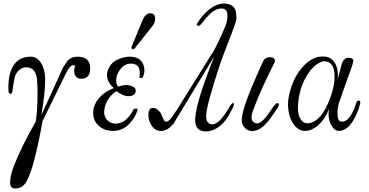

<svg xmlns="http://www.w3.org/2000/svg" viewBox="-20 -729 2084 1084"><path d="M489 -343Q489 -290 448 -285Q405 -279 399 -322Q398 -345 405 -355Q405 -357 398 -360Q387 -364 374.5 -350.5Q362 -337 348 -306Q342 -295 220 -45Q209 18 199 65Q173 188 151 247Q131 298 119 311Q98 336 64 335Q37 335 37 298Q37 264 58 209Q102 96 182 -43Q183 -46 188 -93Q192 -142 192 -199Q192 -244 189 -279Q182 -349 128 -349Q93 -349 70 -311Q61 -297 50 -214Q48 -199 40 -199Q30 -199 28 -213Q24 -277 40 -325Q68 -409 154 -409Q192 -409 215 -368Q231 -338 234 -302Q240 -239 214 -80L335 -346L360 -384Q382 -409 418 -409Q489 -409 489 -343Z M795 -339Q798 -315 784 -289H767Q767 -290 769 -313Q772 -368 721 -370Q675 -370 649 -322Q636 -300 636 -275Q636 -256 646 -240Q679 -250 698 -249Q724 -245 736 -236.5Q748 -228 746 -214Q743 -185 700 -186Q673 -188 638 -214Q606 -196 587 -162Q568 -128 568 -94Q569 -67 588 -48.5Q607 -30 635 -31Q696 -34 736 -115H758Q746 -66 708 -28Q672 8 624 10Q572 11 540 -16.5Q508 -44 506 -86Q504 -130 534.5 -169.5Q565 -209 623 -232Q584 -264 584 -305Q584 -322 591 -337Q606 -377 649 -395Q682 -409 715 -409Q787 -408 795 -339ZM856 -624Q856 -600 840 -581L743 -459Q735 -449 728 -451Q717 -456 728 -477L785 -616Q802 -654 828 -654Q856 -654 856 -624Z M1315 -625Q1315 -610 1280 -520Q1231 -395 1214 -341Q1144 -128 1144 -74Q1144 -50 1153.5 -38Q1163 -26 1182 -27Q1219 -30 1272 -119Q1288 -147 1295 -147Q1298 -147 1299 -146Q1305 -145 1294 -119Q1271 -74 1254 -51Q1205 10 1146 13Q1090 14 1083 -35Q1071 -114 1190 -411L959 -30Q927 8 895 10Q860 13 839 -16Q818 -44 818 -79Q818 -120 844 -120Q865 -120 886 -93Q892 -82 902 -59Q907 -42 919 -42Q930 -42 947 -63L980 -111Q986 -120 1186 -441Q1208 -477 1255 -587Q1264 -614 1264 -640Q1264 -681 1232 -681Q1199 -681 1168 -653Q1143 -629 1120 -598Q1108 -583 1099 -583Q1091 -583 1091 -592Q1091 -594 1109 -620Q1128 -647 1153 -669Q1202 -710 1246 -709Q1297 -707 1310 -670Q1313 -661 1315 -625Z M1547 -147Q1555 -144 1555 -138Q1555 -134 1544 -115Q1511 -64 1488 -38Q1446 11 1404 11Q1376 11 1358.5 -11.5Q1341 -34 1346 -65Q1349 -94 1364 -138Q1383 -202 1466 -384Q1476 -406 1504 -406Q1532 -406 1532 -385Q1532 -382 1530 -376Q1451 -222 1407 -101Q1400 -83 1400 -67Q1400 -41 1424 -33Q1456 -24 1511 -109Q1525 -130 1534 -139.5Q1543 -149 1547 -147Z M2014 -147Q2004 -104 1983 -64Q1946 8 1895 10Q1870 11 1851 -21Q1828 -63 1838 -115Q1817 -59 1779 -24.5Q1741 10 1702 10Q1659 10 1631 -38Q1607 -79 1606 -137Q1606 -161 1610 -181Q1626 -269 1674 -333Q1733 -410 1800 -410Q1813 -410 1820 -409Q1847 -406 1867 -379Q1888 -351 1888 -303Q1888 -294 1886 -280Q1891 -295 1902 -339Q1910 -374 1916 -383Q1927 -403 1947 -403Q1975 -403 1975 -384Q1975 -377 1960 -335Q1941 -284 1895 -151Q1885 -121 1885 -87Q1885 -49 1904 -43Q1932 -37 1956 -71Q1977 -101 1991 -147Q1996 -161 2004 -161Q2016 -161 2014 -147ZM1849 -189Q1869 -249 1869 -295Q1869 -381 1813 -383Q1779 -383 1737 -337Q1696 -287 1677 -222Q1662 -164 1662 -121Q1662 -72 1683 -49Q1696 -33 1713 -33Q1795 -33 1849 -189Z"/></svg>

Font: GFS Solomos
Style: Regular
Weight: 400
Designer: George D. Matthiopoulos
Foundry: George D. Matthiopoulos
Version: Version 1.000